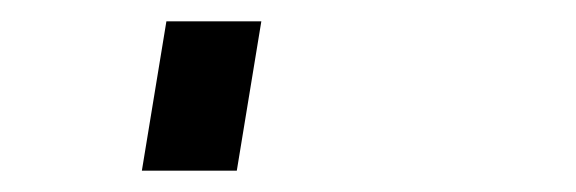

<svg xmlns="http://www.w3.org/2000/svg" viewBox="-20 60 540 180"><path d="M113 220 136 80H225L202 220Z"/></svg>

Font: Iosevka SS04
Style: Bold Italic
Weight: 700
Italic angle: -9°
Monospace: yes
Designer: Belleve Invis
Foundry: Belleve Invis
Version: Version 19.0.0; ttfautohint (v1.8.4)